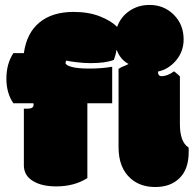

<svg xmlns="http://www.w3.org/2000/svg" viewBox="-20 -749 785 778"><path d="M208 6.3Q280.8 6.3 334 -27.3V-330.6H434.6V-478.5Q392.6 -471.2 342.5 -471.2Q292.5 -471.2 269 -478.3Q245.6 -485.4 245.6 -493.7Q245.6 -500 249 -503.4Q263.2 -500 292.7 -496.6Q322.3 -493.2 347.2 -493.2Q407.7 -493.2 441.4 -506.3Q448.7 -524.9 452.6 -547.9Q466.8 -507.8 501 -489.7Q489.7 -483.9 479.5 -480Q469.2 -476.1 460.4 -469.7V-152.3Q460.4 -68.8 509.8 -25.4Q548.8 8.8 609.1 8.8Q669.4 8.8 705.6 -25.4Q744.6 -61.5 744.6 -133.3V-142.1Q744.6 -148.9 744.1 -151.4Q709 -173.3 709 -246.1V-439.5Q704.6 -444.8 685.1 -460Q659.2 -440.4 634.3 -440.4Q620.1 -440.4 620.1 -459Q663.6 -468.3 693.8 -504.6Q724.1 -541 724.1 -589.4Q724.1 -649.4 684.3 -689.2Q644.5 -729 585.9 -729Q540 -729 504.6 -704.8Q469.2 -680.7 454.6 -640.1Q430.7 -664.6 385 -682.6Q339.4 -700.7 277.8 -700.7Q191.9 -700.7 139.9 -658Q87.9 -615.2 76.7 -533.7H34.2Q5.9 -490.2 5.9 -430.7Q5.9 -371.1 34.2 -330.6H115.2Q116.2 -326.7 116.2 -324.7Q116.2 -308.6 91.8 -308.6H76.7V-79.6Q76.7 -36.6 115.2 -14.6Q149.9 6.3 208 6.3Z"/></svg>

Font: Friends & Family
Style: Regular
Weight: 400
Designer: Sarang Kulkarni, Maithili Shingre, Noopur Datye
Foundry: Ek Type
Version: Version 1.000;hotconv 1.0.117;makeotfexe 2.5.65602